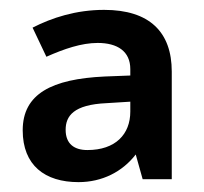

<svg xmlns="http://www.w3.org/2000/svg" viewBox="-20 -742 413 389"><path d="M191 -722C134 -722 85 -706 46 -686L74 -627C110 -643 145 -655 178 -655C218 -655 244 -638 244 -602V-589L192 -587C85 -582 26 -552 26 -478C26 -407 71 -373 139 -373C187 -373 228 -394 255 -429L269 -379H328V-597C328 -677 283 -722 191 -722ZM196 -533 244 -536V-516C244 -470 214 -438 157 -438C131 -438 113 -450 113 -479C113 -507 129 -530 196 -533Z"/></svg>

Font: Noto Sans Bamum SemiBold
Style: Regular
Weight: 600
Designer: Monotype Design Team
Foundry: Monotype Imaging Inc.
Version: Version 2.002